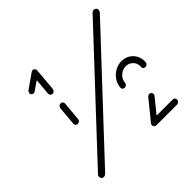

<svg xmlns="http://www.w3.org/2000/svg" viewBox="-137 -653 787 787"><g transform="rotate(-45 257.0 -259.5)"><path d="M123.3 -231.5Q117.4 -231.5 113.7 -235.4Q110 -239.3 110.7 -244.8L117.8 -327.4Q118.5 -333.3 122.6 -337.2Q126.7 -341.1 132.6 -341.1Q138.5 -341.1 142 -337.2Q145.6 -333.3 145.2 -327.4L137.8 -244.8Q137.4 -239.3 133.1 -235.4Q128.9 -231.5 123.3 -231.5ZM148.1 -518.5Q153.7 -518.5 157.4 -514.4Q161.1 -510.4 160.4 -504.8Q160.4 -498.5 154.1 -493.7L91.9 -450.7Q88.9 -448.1 84.1 -448.1Q78.5 -448.1 75 -451.5Q71.5 -454.8 71.5 -460Q71.5 -467.8 78.1 -472.6L140 -515.9Q143 -518.5 148.1 -518.5ZM137 -391.9Q131.5 -391.9 127.8 -395.9Q124.1 -400 124.4 -405.6L133.3 -504.8Q134.1 -510.4 138.1 -514.4Q142.2 -518.5 148.1 -518.5Q153.7 -518.5 157.4 -514.4Q161.1 -510.4 160.4 -504.8L151.9 -405.6Q151.1 -400 147 -395.9Q143 -391.9 137 -391.9ZM500.4 -516.3Q505.9 -516.3 510 -512.4Q514.1 -508.5 514.1 -503Q514.1 -495.9 510 -491.1L57 -7Q51.5 -2.2 45.2 -2.2Q39.3 -2.2 35.2 -6.1Q31.1 -10 31.1 -15.9Q31.1 -23 35.6 -27.4L488.5 -511.5Q494.1 -516.3 500.4 -516.3ZM333.7 -13Q333.7 -18.9 338.1 -23.1Q342.6 -27.4 348.9 -27.4H469.3Q474.4 -27.4 478 -23.9Q481.5 -20.4 481.5 -15.2Q481.5 -8.9 477 -4.4Q472.6 0 466.7 0H346.3Q341.1 0 337.4 -3.7Q333.7 -7.4 333.7 -13ZM346.7 -0.7Q341.5 -0.7 338 -4.3Q334.4 -7.8 334.4 -13Q334.4 -18.9 337.8 -22.6L405.6 -105.9Q410 -111.5 417 -111.5Q422.2 -111.5 425.9 -107.8Q429.6 -104.1 429.6 -98.5Q429.6 -96.3 428.5 -94.1Q427.4 -91.9 425.9 -89.6L358.1 -5.9Q353.7 -0.7 346.7 -0.7ZM364.1 -200.4Q358.1 -200.4 354.6 -204.3Q351.1 -208.1 351.5 -213.7Q353 -233.7 364.4 -250.6Q375.9 -267.4 393.7 -277.4Q411.5 -287.4 431.5 -287.4Q451.5 -287.4 467.6 -277.4Q483.7 -267.4 492 -250.6Q500.4 -233.7 498.5 -213.7Q498.1 -208.1 493.9 -204.3Q489.6 -200.4 484.1 -200.4Q478.1 -200.4 474.4 -204.3Q470.7 -208.1 471.5 -213.7Q472.6 -226.3 467.2 -236.9Q461.9 -247.4 451.7 -253.7Q441.5 -260 429.3 -260Q410 -260 395.2 -246.5Q380.4 -233 378.9 -213.7Q378.5 -208.1 374.1 -204.3Q369.6 -200.4 364.1 -200.4Z"/></g></svg>

Font: 26F Galaxy Sans Ultra Light
Style: Italic
Weight: 200
Italic angle: -5°
Designer: C₂₉H₂₅N₃O₅
Version: Version 1.200